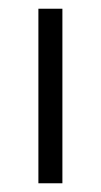

<svg xmlns="http://www.w3.org/2000/svg" viewBox="-20 -420 231 440"><path d="M123 -400H68V0H123Z"/></svg>

Font: Josefin Sans
Style: Regular
Weight: 400
Designer: Santiago Orozco
Foundry: Typemade
Version: 1.000